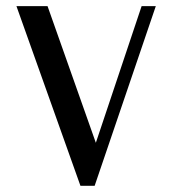

<svg xmlns="http://www.w3.org/2000/svg" viewBox="-20 -601 559 621"><path d="M133.8 -581.1 290 -139.2 438 -581.1H483.9L286.1 0H240.2L33.2 -581.1Z"/></svg>

Font: SimahzazaarabicW05-Regular
Style: Regular
Weight: 400
Designer: Ahmed zaza
Foundry: Ahmed zaza
Version: Version 1.001